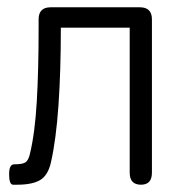

<svg xmlns="http://www.w3.org/2000/svg" viewBox="-20 -507 512 527"><path d="M16 0Q5 0 5 -29Q5 -56 19 -56Q42 -56 50 -61.5Q58 -67 62 -84Q76 -142 81 -229Q86 -316 86 -431V-454Q86 -487 119 -487H364Q397 -487 397 -454V-33Q397 0 367 0Q336 0 336 -33V-431H147Q147 -312 140.5 -218Q134 -124 120 -62Q112 -26 90.5 -13Q69 0 27 0Z"/></svg>

Font: Zen Maru Gothic
Style: Regular
Weight: 400
Designer: Yoshimichi Ohira
Foundry: Positype
Version: Version 1.002